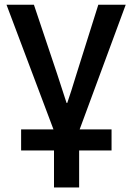

<svg xmlns="http://www.w3.org/2000/svg" viewBox="-20 -571 564 821"><path d="M70.3 72.3V-17.6H457V72.3ZM7.8 -550.8H125L224.6 -253.9Q235.4 -222.7 264.6 -130.9H267.6Q283.2 -175.8 306.6 -252.9L400.4 -550.8H517.6L318.4 -11.7V230.5H210.9V-11.7Z"/></svg>

Font: Gothic A1 SemiBold
Style: Regular
Weight: 600
Version: Version 2.50